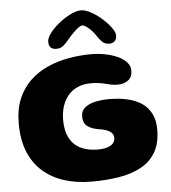

<svg xmlns="http://www.w3.org/2000/svg" viewBox="-60 -919 904 1013"><g transform="rotate(-5 392.5 -412.5)"><path d="M385.4 40.2Q306.4 40.2 240.8 19.6Q175.1 -1 127.2 -42.9Q79.4 -84.8 53.4 -148.5Q27.5 -212.2 27.5 -298.5Q27.5 -373.5 50.9 -429.2Q74.4 -484.9 115.1 -523.4Q155.9 -562 208.6 -585.4Q261.2 -608.8 320.5 -619.2Q379.8 -629.8 439 -629.8Q475.6 -629.8 511.9 -623Q548.1 -616.2 578 -602.9Q607.9 -589.6 625.8 -570.1Q643.8 -550.6 643.8 -525.4Q643.8 -491.6 621.8 -474.6Q599.9 -457.5 566.2 -457.5Q547.9 -457.5 532.8 -460.4Q517.6 -463.4 502.4 -467.4Q487.1 -471.4 468.6 -474.3Q450 -477.2 425 -477.2Q386.6 -477.2 356.4 -464.3Q326.2 -451.4 305.3 -427.5Q284.4 -403.6 273.4 -370.2Q262.4 -336.9 262.4 -296Q262.4 -240.5 281.8 -202.4Q301.2 -164.4 339.3 -145Q377.4 -125.6 432.4 -125.6Q450.8 -125.6 467.2 -128.7Q483.8 -131.8 496.3 -138.2Q508.9 -144.6 516 -155Q523.1 -165.4 523.1 -180.2Q523.1 -194 514.3 -204.3Q505.5 -214.6 487.5 -221.8Q469.5 -229 441.8 -232.8Q407.6 -238.4 385.8 -254.6Q364 -270.9 364 -306.9Q364 -335.8 384.4 -353Q404.9 -370.2 439 -377.8Q473.1 -385.4 514 -385.4Q568 -385.4 612.1 -375Q656.1 -364.6 687.6 -342.7Q719 -320.8 735.9 -286.4Q752.8 -252.1 752.8 -204.4Q752.8 -131.2 724.8 -83.5Q696.8 -35.8 646.7 -8.7Q596.6 18.4 529.9 29.3Q463.2 40.2 385.4 40.2ZM260.2 -673.9Q220.1 -673.9 220.1 -714.5Q220.1 -734.2 239.3 -759.8Q258.5 -785.4 288.2 -809.2Q317.9 -833.1 349.8 -849Q381.6 -864.9 406.5 -864.9Q429.1 -864.9 458.8 -848.8Q488.4 -832.6 515.9 -808.3Q543.5 -784 561.6 -759.1Q579.8 -734.2 579.8 -716.4Q579.8 -697.8 569.4 -687.2Q559 -676.6 541.5 -676.6Q518.4 -676.6 504.6 -689.2Q490.9 -701.8 477.1 -723.6Q468.4 -737.5 455.1 -751.8Q441.9 -766 428.6 -775.5Q415.4 -785 406.1 -785Q397.8 -785 383.6 -774.2Q369.5 -763.4 354.6 -748.1Q339.6 -732.8 328 -718.6Q311.2 -698.2 296.8 -686.1Q282.2 -673.9 260.2 -673.9Z"/></g></svg>

Font: Gluten Thin
Style: Regular
Weight: 100
Designer: Tyler Finck
Foundry: Etcetera Type Company
Version: Version 1.300